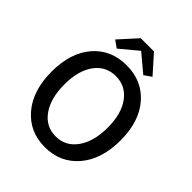

<svg xmlns="http://www.w3.org/2000/svg" viewBox="-255 -1096 1264 1264"><g transform="rotate(45 377.0 -464.0)"><path d="M609.4 -91.3Q520.5 12.7 377 12.7Q233.4 12.7 145 -91.3Q56.6 -195.3 56.6 -371.1Q56.6 -546.9 144.5 -648.4Q232.4 -750 377 -750Q521.5 -750 609.9 -648.4Q698.2 -546.9 698.2 -371.1Q698.2 -195.3 609.4 -91.3ZM175.8 -371.1Q175.8 -241.2 230.5 -164.6Q285.2 -87.9 377 -87.9Q468.8 -87.9 523.9 -165Q579.1 -242.2 579.1 -371.1Q579.1 -500 523.9 -574.7Q468.8 -649.4 377 -649.4Q285.2 -649.4 230.5 -574.7Q175.8 -500 175.8 -371.1ZM203.1 -816.4 316.4 -941.4H439.5L550.8 -816.4L500 -781.2L378.9 -882.8H375L252.9 -781.2Z"/></g></svg>

Font: Gen Shin Gothic Medium
Style: Regular
Weight: 500
Designer: [Source Han Sans]
Ryoko NISHIZUKA  (kana & ideographs); Paul D. Hunt (Latin, Greek & Cyrillic); Wenlong ZHANG  (bopomofo
Version: Version 1.002.20150607